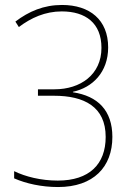

<svg xmlns="http://www.w3.org/2000/svg" viewBox="-20 -744 549 774"><path d="M214 10C357 10 433 -71 433 -192C433 -299 374 -357 274 -372V-374C353 -391 416 -453 416 -553C416 -664 342 -724 230 -724C156 -724 96 -698 42 -657L56 -635C105 -672 162 -698 229 -698C325 -698 389 -651 389 -551C389 -443 304 -384 200 -384H133V-358H198C319 -358 406 -314 406 -192C406 -82 340 -16 213 -16C145 -16 82 -32 37 -54V-25C85 -4 147 10 214 10Z"/></svg>

Font: Noto Sans Malayalam SemiCondensed Thin
Style: Regular
Weight: 100
Width: 4
Designer: Jelle Bosma - Monotype Design Team
Foundry: Monotype Imaging Inc.
Version: Version 2.104